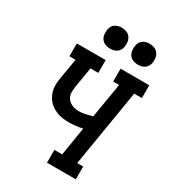

<svg xmlns="http://www.w3.org/2000/svg" viewBox="-226 -1077 1068 1194"><g transform="rotate(30 308.0 -480.0)"><path d="M306 0V-92H362L395 -296Q371 -291 346 -288Q321 -285 296 -285Q274 -285 253 -288Q232 -291 212 -298.5Q192 -306 175 -317.5Q158 -329 145 -344.5Q132 -360 123.5 -379.5Q115 -399 112 -420Q109 -441 111 -463Q113 -485 117 -507L140 -643H96V-735H303V-643H247L222 -492Q220 -477 219.5 -461.5Q219 -446 223.5 -432Q228 -418 237.5 -407.5Q247 -397 259 -390Q271 -383 286 -379.5Q301 -376 316 -376Q340 -376 364 -381.5Q388 -387 411 -393L453 -643H410V-735H616V-643H561L470 -92H513V0ZM490 -810Q472 -810 455.5 -816.5Q439 -823 429 -836.5Q419 -850 416.5 -867.5Q414 -885 417 -903Q419 -916 425 -927.5Q431 -939 442 -946.5Q453 -954 465.5 -957Q478 -960 490 -960Q508 -960 524.5 -953.5Q541 -947 551 -933.5Q561 -920 564 -902.5Q567 -885 564 -867Q562 -854 555.5 -842.5Q549 -831 538.5 -823.5Q528 -816 515.5 -813Q503 -810 490 -810ZM290 -810Q272 -810 255.5 -816.5Q239 -823 229 -836.5Q219 -850 216.5 -867.5Q214 -885 217 -903Q219 -916 225 -927.5Q231 -939 242 -946.5Q253 -954 265.5 -957Q278 -960 290 -960Q308 -960 324.5 -953.5Q341 -947 351 -933.5Q361 -920 364 -902.5Q367 -885 364 -867Q362 -854 355.5 -842.5Q349 -831 338.5 -823.5Q328 -816 315.5 -813Q303 -810 290 -810Z"/></g></svg>

Font: Iosevka Curly Slab SmBdExObl
Style: Regular
Weight: 600
Width: 7
Italic angle: -9°
Monospace: yes
Designer: Belleve Invis
Foundry: Belleve Invis
Version: Version 11.1.0; ttfautohint (v1.8.3)